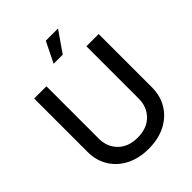

<svg xmlns="http://www.w3.org/2000/svg" viewBox="-261 -1070 1217 1217"><g transform="rotate(-45 347.5 -462.0)"><path d="M526.9 -727.5H636.7V-249Q636.7 -172.9 600.8 -114Q564.9 -55.2 500 -21.7Q435.1 11.7 347.7 11.7Q260.7 11.7 195.6 -21.7Q130.4 -55.2 94.5 -114Q58.6 -172.9 58.6 -249V-727.5H168.5V-257.8Q168.5 -184.1 216.6 -136Q264.6 -87.9 347.7 -87.9Q430.7 -87.9 478.8 -136Q526.9 -184.1 526.9 -257.8ZM301.8 -795.9 370.1 -934.6H479.5L383.3 -795.9Z"/></g></svg>

Font: Inter Tight Medium
Style: Regular
Weight: 500
Designer: Rasmus Andersson
Foundry: rsms
Version: Version 3.004; ttfautohint (v1.8.4.7-5d5b)